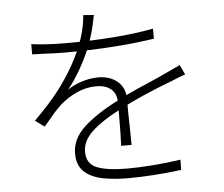

<svg xmlns="http://www.w3.org/2000/svg" viewBox="-56 -852 1111 952"><g transform="rotate(-5 500.0 -375.5)"><path d="M401 -626Q380 -575 350 -522Q320 -469 285 -426Q318 -449 359.5 -461.5Q401 -474 440 -474Q497 -474 534.5 -442.5Q572 -411 572 -356Q572 -278 574 -206L575 -126H523Q526 -185 526 -272V-346Q525 -387 498 -409Q471 -431 426 -431Q377 -431 330.5 -410.5Q284 -390 244 -355Q226 -338 201 -310L188 -294Q156 -256 154 -254L108 -287Q188 -367 234 -427Q313 -532 352 -628Q369 -668 379.5 -710Q390 -752 392 -788L445 -784Q444 -778 433.5 -731Q423 -684 401 -626ZM288 -657Q553 -657 731 -691V-641Q534 -611 285 -611Q235 -611 187 -614Q173 -614 123 -616V-667Q202 -657 288 -657ZM847 -443Q814 -430 800 -424Q638 -363 529 -304Q440 -258 391 -212Q342 -166 342 -112Q342 -51 394.5 -31Q447 -11 544 -11Q599 -11 672 -16.5Q745 -22 810 -32L809 19Q667 37 541 37Q477 37 417 26Q357 13 324.5 -18.5Q292 -50 292 -107Q292 -181 355.5 -239Q419 -297 524 -350Q589 -385 680 -423Q738 -448 782 -469L816 -485Q829 -490 847 -500L870 -451Z"/></g></svg>

Font: Merged Yaku Han JP Light
Style: Regular
Weight: 300
Designer: Ryoko NISHIZUKA 西塚涼子 (kana, bopomofo & ideographs); Paul D. Hunt (Latin, Greek & Cyrillic); Sandoll Communications 산돌커뮤니
Foundry: Adobe
Version: Version 2.004